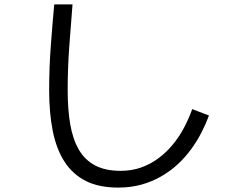

<svg xmlns="http://www.w3.org/2000/svg" viewBox="-20 -796 1040 871"><path d="M516 55Q429 55 369.5 25Q310 -5 273 -62Q236 -119 219.5 -201Q203 -283 203 -387Q203 -488 210.5 -588.5Q218 -689 226 -776H309Q301 -680 294 -582Q287 -484 287 -387Q287 -300 298.5 -232.5Q310 -165 337.5 -117.5Q365 -70 411.5 -45.5Q458 -21 527 -21Q578 -21 621 -36.5Q664 -52 700 -79Q736 -106 765 -141.5Q794 -177 815.5 -218Q837 -259 852 -301L928 -272Q914 -234 894 -195Q874 -156 847 -119Q820 -82 786.5 -51Q753 -20 711.5 4Q670 28 621.5 41.5Q573 55 516 55Z"/></svg>

Font: Murecho Thin
Style: Regular
Weight: 400
Version: Version 1.010